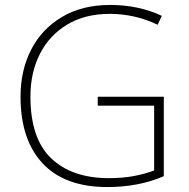

<svg xmlns="http://www.w3.org/2000/svg" viewBox="-20 -839 762 776"><path d="M375 -448H642V-127Q592 -105 534.5 -94Q477 -83 414 -83Q242 -83 152.5 -178.5Q63 -274 63 -448Q63 -555 106 -638.5Q149 -722 230.5 -770.5Q312 -819 425 -819Q483 -819 535 -808Q587 -797 634 -775L617 -739Q569 -762 520.5 -772.5Q472 -783 424 -783Q324 -783 252 -740Q180 -697 141.5 -621.5Q103 -546 103 -449Q103 -279 187 -199Q271 -119 420 -119Q476 -119 521 -127.5Q566 -136 603 -150V-412H375Z"/></svg>

Font: Noto Sans Telugu UI ExtraLight
Style: Regular
Weight: 200
Designer: Jelle Bosma - Monotype Design Team
Foundry: Monotype Imaging Inc.
Version: Version 2.005; ttfautohint (v1.8.4.7-5d5b)